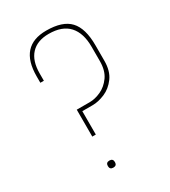

<svg xmlns="http://www.w3.org/2000/svg" viewBox="-153 -673 668 754"><g transform="rotate(-30 181.5 -296.0)"><path d="M126 -144V-266H185Q209 -266 235.5 -278Q262 -290 281 -316.5Q300 -343 300 -386V-451Q300 -513 270 -546Q240 -579 179 -579Q127 -579 99 -549Q71 -519 71 -462V-429H55V-458Q55 -595 177 -595Q251 -595 283.5 -560Q316 -525 316 -449V-378Q316 -332 295 -303.5Q274 -275 244.5 -262.5Q215 -250 189 -250H142V-144ZM137 3Q121 3 121 -13Q121 -29 137 -29Q153 -29 153 -13Q153 3 137 3Z"/></g></svg>

Font: Alumni Sans Pinstripe
Style: Regular
Weight: 400
Designer: Robert E. Leuschke
Foundry: Robert E. Leuschke
Version: Version 1.010; ttfautohint (v1.8.4.7-5d5b)